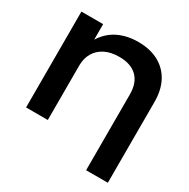

<svg xmlns="http://www.w3.org/2000/svg" viewBox="-201 -950 1283 1301"><g transform="rotate(30 440.5 -300.0)"><path d="M77 -750H247V0H77ZM515 -765Q608 -765 674.5 -729Q741 -693 776.5 -626.5Q812 -560 812 -468V165H642V-428Q642 -518 593.5 -565.5Q545 -613 454 -613Q389 -613 343 -590Q297 -567 272 -525Q247 -483 247 -426L190 -454Q205 -563 249 -631.5Q293 -700 361 -732.5Q429 -765 515 -765Z"/></g></svg>

Font: Unbounded Medium
Style: Regular
Weight: 500
Designer: Luke Prowse, Jean-Baptiste Morizot, Fátima Lázaro, Florian Runge
Foundry: NaN
Version: Version 1.700